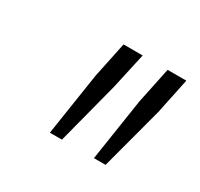

<svg xmlns="http://www.w3.org/2000/svg" viewBox="-67 -770 416 400"><g transform="rotate(30 140.5 -570.0)"><path d="M195 -452 218 -602 236 -688H281L263 -602L223 -452ZM89 -452 112 -602 130 -688H176L157 -602L118 -452Z"/></g></svg>

Font: Saira ExtraCondensed ExtraLight
Style: Italic
Weight: 250
Width: 2
Italic angle: -12°
Designer: Hector Gatti with collaboration of the Omnibus-Type team
Foundry: Omnibus-Type
Version: Version 1.101